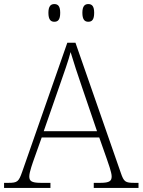

<svg xmlns="http://www.w3.org/2000/svg" viewBox="-23 -924 701 944"><path d="M411 -817C429 -817 440 -827 440 -861C440 -894 429 -904 411 -904C394 -904 382 -894 382 -861C382 -827 394 -817 411 -817ZM244 -817C262 -817 273 -827 273 -861C273 -894 262 -904 244 -904C227 -904 215 -894 215 -861C215 -827 227 -817 244 -817ZM-3 0H225V-25H178C130 -25 121 -35 121 -57C121 -78 139 -127 145 -144L182 -248H465L502 -143C508 -125 526 -77 526 -57C526 -35 517 -25 470 -25H438V0H658V-25H638C593 -25 586 -30 571 -74L348 -714H308L86 -79C69 -31 63 -25 18 -25H-3ZM192 -279 271 -506C288 -555 316 -633 324 -668C337 -624 361 -551 380 -496L454 -279Z"/></svg>

Font: Noto Serif Gurmukhi ExtraLight
Style: Regular
Weight: 200
Designer: Vaibhav Singh and the Monotype Design Team
Foundry: Monotype Imaging Inc.
Version: Version 2.004